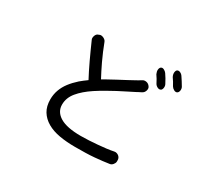

<svg xmlns="http://www.w3.org/2000/svg" viewBox="-161 -1083 1522 1397"><g transform="rotate(30 600.0 -384.5)"><path d="M844 -602Q848 -596 848 -587.5Q848 -579 845.5 -571.5Q843 -564 838.5 -557.5Q834 -551 827 -547Q822 -544 818.5 -542Q815 -540 810.5 -538Q806 -536 799.5 -532.5Q793 -529 782 -523Q757 -510 724.5 -494Q692 -478 657 -459.5Q622 -441 584.5 -419.5Q547 -398 510 -374Q442 -329 402.5 -281Q363 -233 363 -176Q363 -115 420.5 -80.5Q478 -46 595 -46Q628 -46 663.5 -48Q699 -50 734 -53Q769 -56 802.5 -60Q836 -64 864 -70Q874 -72 883.5 -69Q893 -66 900 -60.5Q907 -55 911.5 -46.5Q916 -38 916 -28V-15Q915 -2 904.5 10.5Q894 23 880 25Q854 29 824 32.5Q794 36 760 39Q726 42 686 43Q646 44 598 44Q527 44 467 33.5Q407 23 363 -2.5Q319 -28 294.5 -68Q270 -108 270 -166Q270 -208 283.5 -245.5Q297 -283 322.5 -316.5Q348 -350 384 -382Q410 -404 441 -426Q426 -453 411 -484Q395 -516 379 -550Q363 -584 347 -619.5Q331 -655 315 -691Q311 -698 311.5 -707Q312 -716 315 -724.5Q318 -733 323.5 -739.5Q329 -746 337 -748L344 -751Q352 -755 360.5 -754Q369 -753 377 -749.5Q385 -746 392 -740Q399 -734 402 -726Q429 -655 460 -589Q490 -526 517 -476L541 -490Q580 -512 617 -531.5Q654 -551 686 -568Q718 -585 743 -599Q752 -604 760.5 -609Q769 -614 777 -619Q785 -625 794 -626.5Q803 -628 812.5 -626Q822 -624 829.5 -618.5Q837 -613 842 -605ZM855 -770Q864 -774 877 -767.5Q890 -761 898 -750Q908 -736 919 -717.5Q930 -699 939 -681Q943 -674 944 -665.5Q945 -657 943.5 -649.5Q942 -642 938.5 -636Q935 -630 929 -628Q918 -623 903.5 -630.5Q889 -638 882 -651Q875 -666 865.5 -681.5Q856 -697 847 -710Q843 -719 841 -728Q839 -737 840 -746Q841 -755 845 -761.5Q849 -768 855 -770ZM967 -811Q977 -815 990 -809Q1003 -803 1010 -792Q1020 -777 1032 -758.5Q1044 -740 1053 -724Q1057 -717 1058 -708.5Q1059 -700 1057.5 -692.5Q1056 -685 1052.5 -679.5Q1049 -674 1043 -671Q1032 -666 1018 -673.5Q1004 -681 996 -694Q988 -709 979 -724Q970 -739 961 -751Q956 -760 954 -769.5Q952 -779 953 -787.5Q954 -796 957.5 -802.5Q961 -809 967 -811Z"/></g></svg>

Font: Maple Mono NF CN
Style: Regular
Weight: 400
Monospace: yes
Designer: subframe7536
Version: Version 7.000